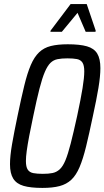

<svg xmlns="http://www.w3.org/2000/svg" viewBox="-20 -913 512 941"><path d="M188 8Q130 8 95.5 -2Q61 -12 45 -37.5Q29 -63 29 -108Q29 -148 39 -206Q49 -264 66 -345Q84 -432 99 -493.5Q114 -555 131 -594.5Q148 -634 171.5 -656.5Q195 -679 229 -687.5Q263 -696 312 -696Q371 -696 406 -686Q441 -676 456.5 -650.5Q472 -625 472 -579Q472 -540 462.5 -482.5Q453 -425 435 -343Q417 -257 402 -195.5Q387 -134 370 -94Q353 -54 329.5 -32Q306 -10 272 -1Q238 8 188 8ZM190 -61Q218 -61 237.5 -65Q257 -69 272.5 -83Q288 -97 300.5 -127Q313 -157 326.5 -209.5Q340 -262 358 -344Q376 -428 384.5 -480.5Q393 -533 393 -563Q393 -593 384 -606.5Q375 -620 357 -623.5Q339 -627 310 -627Q282 -627 262 -623Q242 -619 227.5 -605Q213 -591 200 -561Q187 -531 173.5 -478.5Q160 -426 143 -344Q131 -288 123 -245.5Q115 -203 111 -173.5Q107 -144 107 -124Q107 -95 116 -81.5Q125 -68 143.5 -64.5Q162 -61 190 -61ZM227 -757 228 -763 326 -893H405L449 -763L448 -757H400L360 -850L283 -757Z"/></svg>

Font: Saira Condensed
Style: Italic
Weight: 400
Width: 3
Italic angle: -12°
Designer: Hector Gatti with collaboration of the Omnibus-Type team
Foundry: Omnibus-Type
Version: Version 1.100